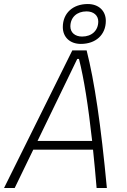

<svg xmlns="http://www.w3.org/2000/svg" viewBox="-32 -948 638 968"><path d="M-11.7 0H42L135.7 -193.4H437C443.4 -133.8 449.2 -69.3 455.1 0H506.8C476.6 -319.8 444.3 -538.1 404.8 -693.8H332.5ZM157.2 -237.3 357.4 -650.9H366.2C391.6 -550.3 412.6 -417 432.6 -237.3ZM375.5 -726.6C451.2 -726.6 501.5 -772.9 501.5 -842.8C501.5 -893.6 465.3 -927.7 410.6 -927.7C335 -927.7 284.7 -881.3 284.7 -811.5C284.7 -760.7 320.8 -726.6 375.5 -726.6ZM381.8 -763.7C346.2 -763.7 322.8 -784.2 322.8 -814.5C322.8 -860.4 355.5 -890.6 404.3 -890.6C439.9 -890.6 463.4 -870.1 463.4 -839.8C463.4 -793.9 430.7 -763.7 381.8 -763.7Z"/></svg>

Font: Cascadia Code PL ExtraLight
Style: Italic
Weight: 200
Italic angle: -10°
Monospace: yes
Designer: Aaron Bell
Foundry: Saja Typeworks
Version: Version 2404.023